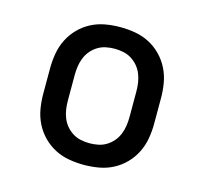

<svg xmlns="http://www.w3.org/2000/svg" viewBox="-84 -621 767 722"><g transform="rotate(15 300.0 -260.0)"><path d="M300 8Q271 8 242 3Q213 -2 187 -15.5Q161 -29 140.5 -50Q120 -71 107 -97Q94 -123 89 -152Q84 -181 84 -210V-310Q84 -339 89 -368Q94 -397 107 -423Q120 -449 140.5 -470Q161 -491 187 -504.5Q213 -518 242 -523Q271 -528 300 -528Q329 -528 358 -523Q387 -518 413 -504.5Q439 -491 459.5 -470Q480 -449 493 -423Q506 -397 511 -368Q516 -339 516 -310V-210Q516 -181 511 -152Q506 -123 493 -97Q480 -71 459.5 -50Q439 -29 413 -15.5Q387 -2 358 3Q329 8 300 8ZM300 -76Q317 -76 334 -79.5Q351 -83 365.5 -92Q380 -101 391 -114Q402 -127 408.5 -143Q415 -159 417.5 -176Q420 -193 420 -210V-310Q420 -327 417.5 -344Q415 -361 408.5 -377Q402 -393 391 -406Q380 -419 365.5 -428Q351 -437 334 -440.5Q317 -444 300 -444Q283 -444 266 -440.5Q249 -437 234.5 -428Q220 -419 209 -406Q198 -393 191.5 -377Q185 -361 182.5 -344Q180 -327 180 -310V-210Q180 -193 182.5 -176Q185 -159 191.5 -143Q198 -127 209 -114Q220 -101 234.5 -92Q249 -83 266 -79.5Q283 -76 300 -76Z"/></g></svg>

Font: Iosevka HT Medium Extended
Style: Regular
Weight: 500
Width: 7
Monospace: yes
Designer: Belleve Invis
Foundry: Belleve Invis
Version: Version 32.3.0; ttfautohint (v1.8.4)